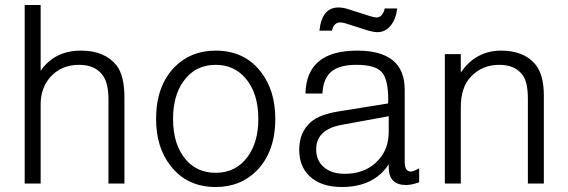

<svg xmlns="http://www.w3.org/2000/svg" viewBox="-20 -736 2279 770"><path d="M79 0V-716H143V-452Q199 -533 305 -533Q400 -533 447 -474Q479 -434 479 -345V0H415V-336Q415 -401 394 -431Q364 -476 297 -476Q225 -476 181 -426Q143 -382 143 -318V0Z M845 -533Q960 -533 1026 -448Q1084 -374 1084 -259Q1084 -128 1010 -52Q945 14 845 14Q730 14 664 -71Q606 -145 606 -259Q606 -391 680 -467Q745 -533 845 -533ZM845 -476Q762 -476 715 -409Q674 -351 674 -259Q674 -154 727 -94Q772 -43 845 -43Q928 -43 975 -110Q1016 -168 1016 -259Q1016 -364 963 -424Q917 -476 845 -476Z M1523 -702H1573Q1568 -659 1546.5 -633Q1525 -607 1494 -607Q1477 -607 1448 -616L1367 -642Q1355 -646 1344 -646Q1319 -646 1311 -613H1261Q1271 -706 1337 -706Q1355 -706 1374 -700L1462 -672Q1481 -666 1490 -666Q1514 -666 1523 -702ZM1273 -361H1205Q1209 -533 1412 -533Q1603 -533 1603 -377V-86Q1603 -48 1628 -48Q1638 -48 1661 -61V-5Q1630 6 1609 6Q1539 6 1539 -65V-77Q1479 14 1351 14Q1266 14 1220 -31Q1180 -70 1180 -135Q1180 -206 1227 -247Q1263 -278 1343 -290L1536 -321Q1537 -328 1537 -335Q1537 -419 1510.5 -447.5Q1484 -476 1409 -476Q1341 -476 1308.5 -448.5Q1276 -421 1273 -361ZM1539 -270 1354 -236Q1248 -218 1248 -137Q1248 -92 1279 -65.5Q1310 -39 1362 -39Q1462 -39 1513 -114Q1539 -152 1539 -210Z M1764 -519H1828V-445Q1888 -533 1990 -533Q2080 -533 2126 -479Q2161 -438 2161 -354V0H2097V-340Q2097 -412 2072 -440Q2042 -476 1982 -476Q1915 -476 1870 -430Q1828 -388 1828 -305V0H1764Z"/></svg>

Font: Almarai Light
Style: Regular
Weight: 300
Designer: Boutros International 2019
Foundry: Created by Boutros International 2019
Version: Version 1.10